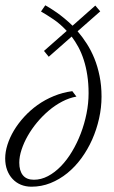

<svg xmlns="http://www.w3.org/2000/svg" viewBox="-44 -686 429 725"><path d="M249 -567.9Q267.1 -546.9 283.4 -521.5Q299.8 -496.1 312.3 -465.6Q324.7 -435.1 332 -398.9Q339.4 -362.8 339.4 -321.3Q339.4 -279.8 330.1 -238.3Q320.8 -196.8 304 -158.9Q287.1 -121.1 263.4 -88.6Q239.7 -56.2 210.2 -32.2Q180.7 -8.3 146.5 5.4Q112.3 19 74.7 19Q53.2 19 34.9 11.5Q16.6 3.9 3.4 -10.3Q-9.8 -24.4 -17.1 -43.9Q-24.4 -63.5 -24.4 -87.9Q-24.4 -112.3 -15.9 -139.4Q-7.3 -166.5 8.5 -193.1Q24.4 -219.7 47.1 -244.6Q69.8 -269.5 97.9 -289.6Q126 -309.6 159.2 -323.2Q192.4 -336.9 229 -341.8L244.6 -321.3Q217.3 -316.4 190.7 -302.5Q164.1 -288.6 140.1 -268.3Q116.2 -248 95.9 -223.6Q75.7 -199.2 60.8 -173.1Q45.9 -147 37.4 -120.8Q28.8 -94.7 28.8 -71.8Q28.8 -41 42.5 -24.2Q56.2 -7.3 84 -7.3Q111.3 -7.3 137.2 -21Q163.1 -34.7 186 -58.3Q209 -82 228 -113.8Q247.1 -145.5 261 -181.9Q274.9 -218.3 282.7 -257.1Q290.5 -295.9 290.5 -334Q290.5 -370.6 285.6 -402.1Q280.8 -433.6 272.2 -460Q263.7 -486.3 252 -508.1Q240.2 -529.8 226.6 -547.9L140.1 -471.7L122.1 -493.7L208 -569.3Q183.6 -595.7 158.2 -612.8Q132.8 -629.9 110.8 -642.6L127 -666Q134.8 -661.6 146 -654.8Q157.2 -647.9 170.7 -638.4Q184.1 -628.9 199.2 -616.5Q214.4 -604 230 -588.9L315.9 -665L334.5 -643.1Z"/></svg>

Font: Parisienne
Style: Regular
Weight: 400
Designer: Astigmatic (AOETI)
Foundry: Astigmatic (AOETI)
Version: Version 1.000